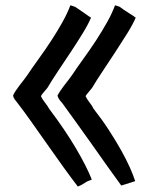

<svg xmlns="http://www.w3.org/2000/svg" viewBox="-20 -598 568 726"><path d="M263.7 -572.3Q269.5 -568.4 279.3 -562Q289.1 -555.7 298.3 -548.8Q307.6 -542 314.9 -537.1Q322.3 -532.2 324.2 -531.2Q313.5 -505.9 292.5 -471.7Q271.5 -437.5 247.6 -401.4Q223.6 -365.2 199.7 -329.6Q175.8 -293.9 159.2 -265.6Q154.3 -259.8 145.5 -249.5Q136.7 -239.3 134.8 -234.4Q138.7 -224.6 149.4 -210.9Q160.2 -197.3 166 -186.5Q225.6 -107.4 266.6 -38.1Q307.6 31.2 327.1 81.1Q311.5 85.9 300.3 93.8Q289.1 101.6 274.4 107.4Q251 77.1 220.7 35.2Q190.4 -6.8 159.7 -50.8Q128.9 -94.7 99.1 -136.7Q69.3 -178.7 45.9 -209Q39.1 -216.8 35.2 -222.7Q31.2 -228.5 29.3 -236.3Q32.2 -244.1 39.1 -254.4Q45.9 -264.6 53.7 -274.9Q61.5 -285.2 69.3 -294.9Q77.1 -304.7 83 -313.5Q102.5 -342.8 127 -376.5Q151.4 -410.2 174.3 -445.3Q197.3 -480.5 216.3 -514.6Q235.4 -548.8 246.1 -578.1ZM432.6 -572.3Q438.5 -567.4 448.2 -561Q458 -554.7 467.8 -548.3Q477.5 -542 484.9 -537.1Q492.2 -532.2 493.2 -531.2Q482.4 -505.9 461.4 -472.2Q440.4 -438.5 416.5 -401.9Q392.6 -365.2 368.7 -329.6Q344.7 -293.9 328.1 -265.6Q323.2 -258.8 314.5 -249Q305.7 -239.3 303.7 -234.4Q307.6 -224.6 318.4 -210.9Q329.1 -197.3 334 -186.5Q366.2 -145.5 392.1 -105.5Q418 -65.4 438 -29.8Q458 5.9 471.2 35.6Q484.4 65.4 491.2 86.9Q477.5 91.8 464.4 95.7Q451.2 99.6 438.5 103.5Q414.1 70.3 385.7 30.3Q357.4 -9.8 328.1 -51.3Q298.8 -92.8 269.5 -133.3Q240.2 -173.8 214.8 -209Q201.2 -222.7 197.3 -236.3Q201.2 -244.1 208 -254.4Q214.8 -264.6 222.7 -274.9Q230.5 -285.2 238.3 -294.9Q246.1 -304.7 252 -313.5Q271.5 -342.8 295.9 -376.5Q320.3 -410.2 343.3 -445.3Q366.2 -480.5 385.3 -514.6Q404.3 -548.8 415 -578.1Z"/></svg>

Font: JasonHandwriting4
Style: Regular
Weight: 400
Version: Version 1.01.21